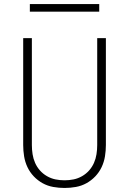

<svg xmlns="http://www.w3.org/2000/svg" viewBox="-20 -924 640 952"><path d="M300 8Q272 8 244 3Q216 -2 191.5 -15.5Q167 -29 147.5 -49.5Q128 -70 116 -95.5Q104 -121 99.5 -149Q95 -177 95 -205V-735H138V-205Q138 -182 141.5 -159.5Q145 -137 154 -116.5Q163 -96 178 -79Q193 -62 213 -50.5Q233 -39 255 -34.5Q277 -30 300 -30Q323 -30 345 -34.5Q367 -39 387 -50.5Q407 -62 422 -79Q437 -96 446 -116.5Q455 -137 458.5 -159.5Q462 -182 462 -205V-735H505V-205Q505 -177 500.5 -149Q496 -121 484 -95.5Q472 -70 452.5 -49.5Q433 -29 408.5 -15.5Q384 -2 356 3Q328 8 300 8ZM128 -866V-904H472V-866Z"/></svg>

Font: Iosevka SS04 XLt Ex
Style: Regular
Weight: 200
Width: 7
Monospace: yes
Designer: Belleve Invis
Foundry: Belleve Invis
Version: Version 19.0.0; ttfautohint (v1.8.4)